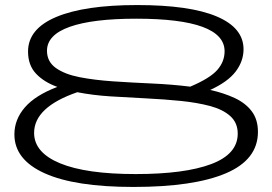

<svg xmlns="http://www.w3.org/2000/svg" viewBox="-20 -730 1077 760"><path d="M1001 -208Q1001 -98 874 -44Q747 10 508 10Q277 10 157 -44Q37 -98 37 -198Q37 -257 78.5 -305Q120 -353 207 -386Q154 -405 122.5 -438.5Q91 -472 91 -526Q91 -616 203 -663Q315 -710 523 -710Q731 -710 837.5 -665Q944 -620 944 -535Q944 -488 913 -447Q882 -406 812 -374Q866 -362 909 -342Q952 -322 976.5 -289.5Q1001 -257 1001 -208ZM166 -529Q166 -486 201 -461Q236 -436 295 -424.5Q354 -413 428 -408Q502 -403 581 -399.5Q660 -396 733 -387Q811 -420 840 -453Q869 -486 869 -527Q869 -656 519 -656Q347 -656 256.5 -624Q166 -592 166 -529ZM115 -204Q115 -126 218 -83.5Q321 -41 517 -41Q711 -41 816 -80.5Q921 -120 921 -201Q921 -244 891.5 -270.5Q862 -297 811 -310.5Q760 -324 695.5 -330.5Q631 -337 559.5 -340.5Q488 -344 417.5 -348.5Q347 -353 286 -365Q115 -306 115 -204Z"/></svg>

Font: Georama ExtraExtended Light
Style: Regular
Weight: 300
Width: 8
Designer: Jean-Baptiste Levee
Foundry: Production Type
Version: Version 1.000